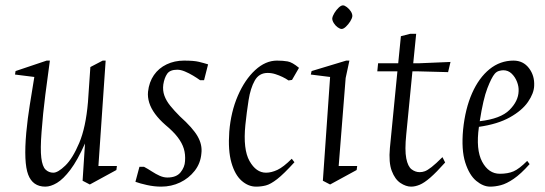

<svg xmlns="http://www.w3.org/2000/svg" viewBox="-20 -686 2032 716"><path d="M149 10Q102 10 85 -35Q68 -80 78 -192Q83 -245 91 -294Q99 -343 108 -399L36 -408L38 -421L154 -460H166Q158 -403 149 -332.5Q140 -262 135 -194Q130 -130 134 -97.5Q138 -65 150 -53.5Q162 -42 179 -42Q196 -42 223.5 -68.5Q251 -95 275.5 -153Q300 -211 308 -305Q310 -338 312.5 -370.5Q315 -403 317 -436L363 -460H374L347 -67H416L414 -52L315 2L288 -12L297 -151Q269 -88 242.5 -53Q216 -18 192.5 -4Q169 10 149 10Z M581 10Q555 10 528 4Q501 -2 485 -8L500 -64H517Q532 -56 546.5 -46.5Q561 -37 575.5 -30.5Q590 -24 604 -24Q638 -24 653.5 -43.5Q669 -63 670 -85Q672 -110 665.5 -131.5Q659 -153 642.5 -174.5Q626 -196 597 -220Q574 -240 558.5 -261Q543 -282 536.5 -303Q530 -324 532 -344Q536 -380 554 -406Q572 -432 601.5 -446Q631 -460 666 -460Q703 -460 721.5 -455.5Q740 -451 756 -446L741 -387H726Q715 -395 700 -404Q685 -413 669.5 -419.5Q654 -426 641 -426Q614 -426 603.5 -411Q593 -396 589 -371Q586 -349 593 -329.5Q600 -310 615 -291.5Q630 -273 651 -252Q699 -209 717 -177.5Q735 -146 731 -114Q728 -77 706 -49Q684 -21 651.5 -5.5Q619 10 581 10Z M935 10Q906 10 881 -12Q856 -34 843 -79.5Q830 -125 835 -195Q841 -269 867 -329Q893 -389 931.5 -424.5Q970 -460 1013 -460Q1035 -460 1052.5 -457Q1070 -454 1095 -433L1069 -388L1056 -386Q1046 -393 1033.5 -399Q1021 -405 1007 -409.5Q993 -414 978 -414Q946 -414 930 -385.5Q914 -357 907 -312.5Q900 -268 895 -220Q886 -129 910.5 -85.5Q935 -42 972 -42Q992 -42 1014.5 -52.5Q1037 -63 1068 -94L1078 -81Q1038 -37 1013.5 -18Q989 1 971.5 5.5Q954 10 935 10Z M1211 2 1184 -12 1211 -399 1139 -408 1142 -421 1271 -460H1283L1269 -395L1243 -67H1312L1310 -52ZM1254 -578Q1248 -578 1239.5 -584Q1231 -590 1225 -599.5Q1219 -609 1219 -617Q1220 -626 1227 -637.5Q1234 -649 1243 -657.5Q1252 -666 1259 -666Q1265 -666 1273.5 -659.5Q1282 -653 1288 -644Q1294 -635 1294 -626Q1293 -617 1286 -606Q1279 -595 1270 -586.5Q1261 -578 1254 -578Z M1513 10Q1494 10 1473.5 -3.5Q1453 -17 1441 -48.5Q1429 -80 1434 -134L1462 -420H1387L1390 -450H1465L1475 -551L1510 -560H1532L1521 -450H1541L1660 -455L1651 -417L1537 -420H1518L1495 -185Q1489 -126 1495 -95.5Q1501 -65 1515 -54.5Q1529 -44 1545 -44Q1555 -44 1564.5 -47.5Q1574 -51 1589.5 -63Q1605 -75 1630 -100L1640 -80Q1607 -43 1584.5 -23.5Q1562 -4 1545 3Q1528 10 1513 10Z M1808 10Q1782 10 1756 -11.5Q1730 -33 1715 -80Q1700 -127 1707 -203Q1715 -281 1740.5 -338.5Q1766 -396 1805.5 -428Q1845 -460 1895 -460Q1931 -460 1952.5 -432Q1974 -404 1972 -366Q1971 -338 1949 -306Q1927 -274 1881.5 -248.5Q1836 -223 1766 -213Q1754 -128 1778 -83Q1802 -38 1844 -38Q1874 -38 1895 -47Q1916 -56 1946 -86L1955 -74Q1922 -37 1895.5 -19Q1869 -1 1848 4.5Q1827 10 1808 10ZM1769 -234Q1847 -243 1880 -276Q1913 -309 1914 -346Q1915 -363 1908 -381Q1901 -399 1888 -411.5Q1875 -424 1857 -424Q1850 -424 1841 -421.5Q1832 -419 1825 -411Q1813 -397 1797.5 -357Q1782 -317 1769 -234Z"/></svg>

Font: Ancizar Serif Light
Style: Italic
Weight: 300
Italic angle: -4°
Designer: Cesar Puertas, Viviana Monsalve, Julian Moncada, Julian Prieto, Jose Castro, Felipe Aragon, Mariel Hernandez, Sara Alarc
Version: Version 8.100